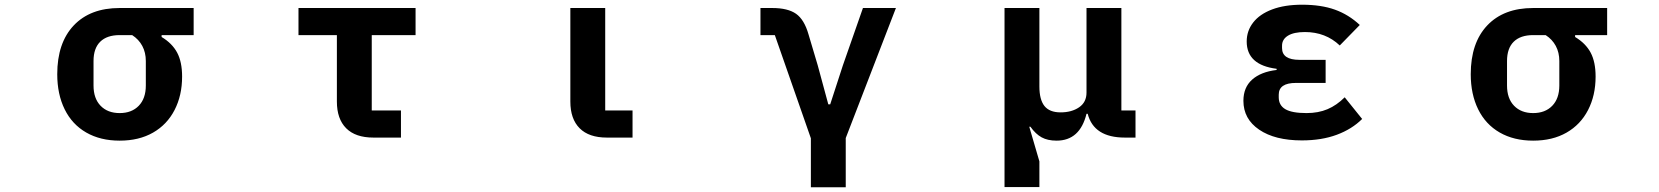

<svg xmlns="http://www.w3.org/2000/svg" viewBox="-20 -584 7040 815"><path d="M223 -269Q223 -402 293 -476Q363 -550 488 -550H802V-435H666V-427Q711 -400 732 -360.5Q753 -321 753 -259Q753 -179 721 -117Q689 -55 629.5 -21Q570 13 488 13Q406 13 346 -21.5Q286 -56 254.5 -120Q223 -184 223 -269ZM599 -221V-325Q599 -361 584 -389Q569 -417 541 -435H488Q434 -435 405.5 -407Q377 -379 377 -325V-221Q377 -166 407 -135Q437 -104 488 -104Q539 -104 569 -135Q599 -166 599 -221Z M1565 0Q1489 0 1449.5 -39.5Q1410 -79 1410 -153V-435H1247V-550H1744V-435H1558V-115H1682V0Z M2556 0Q2480 0 2440.5 -39.5Q2401 -79 2401 -153V-550H2549V-115H2665V0Z M3422 211V3L3269 -435H3208V-550H3258Q3324 -550 3359 -525.5Q3394 -501 3412 -438L3451 -307L3496 -141H3504L3558 -307L3643 -550H3783L3570 2V211Z M4244 210V-550H4392V-217Q4392 -161 4413.5 -134Q4435 -107 4482 -107Q4529 -107 4560.5 -128.5Q4592 -150 4592 -191V-550H4740V-115H4800V0H4755Q4623 0 4597 -101H4592Q4564 13 4465 13Q4427 13 4401.5 -1Q4376 -15 4354 -46H4349L4392 101V210Z M5258 -156Q5258 -213 5295 -246Q5332 -279 5399 -287V-292Q5272 -308 5272 -408Q5272 -453 5299.5 -488.5Q5327 -524 5380 -544Q5433 -564 5507 -564Q5588 -564 5646.5 -543Q5705 -522 5752 -478L5667 -391Q5607 -448 5519 -448Q5472 -448 5447 -432.5Q5422 -417 5422 -390V-380Q5422 -330 5496 -330H5607V-232H5481Q5408 -232 5408 -182V-171Q5408 -137 5436 -120.5Q5464 -104 5526 -104Q5576 -104 5615 -120.5Q5654 -137 5688 -171L5762 -79Q5719 -36 5654.5 -12Q5590 12 5506 12Q5392 12 5325 -33.5Q5258 -79 5258 -156Z M6223 -269Q6223 -402 6293 -476Q6363 -550 6488 -550H6802V-435H6666V-427Q6711 -400 6732 -360.5Q6753 -321 6753 -259Q6753 -179 6721 -117Q6689 -55 6629.5 -21Q6570 13 6488 13Q6406 13 6346 -21.5Q6286 -56 6254.5 -120Q6223 -184 6223 -269ZM6599 -221V-325Q6599 -361 6584 -389Q6569 -417 6541 -435H6488Q6434 -435 6405.5 -407Q6377 -379 6377 -325V-221Q6377 -166 6407 -135Q6437 -104 6488 -104Q6539 -104 6569 -135Q6599 -166 6599 -221Z"/></svg>

Font: IBM Plex Sans JP
Style: Bold
Weight: 700
Designer: Mike Abbink; Paul van der Laan; Pieter van Rosmalen; Wujin Sim; Yejin Wi; Jinhee Kim; Boomi Park; Yona Kim; Kichan Ma
Foundry: Sandoll Inc.
Version: Version 1.001